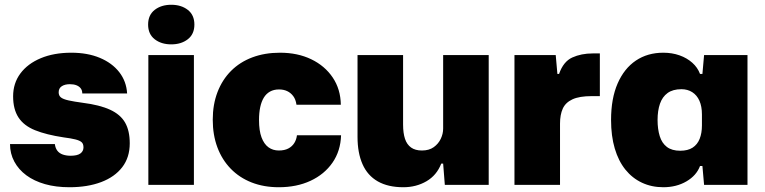

<svg xmlns="http://www.w3.org/2000/svg" viewBox="-20 -775 3208 805"><path d="M271 10Q214 10 168.5 -3Q123 -16 90.5 -40Q58 -64 40 -97.5Q22 -131 22 -171H210Q212 -154 220.5 -143Q229 -132 243.5 -127Q258 -122 276 -122Q304 -122 317 -131.5Q330 -141 330 -157Q330 -172 322 -179Q314 -186 296 -190.5Q278 -195 247 -199Q174 -210 127 -229Q80 -248 57.5 -282.5Q35 -317 35 -371Q35 -426 65.5 -467Q96 -508 151 -531Q206 -554 279 -554Q347 -554 398.5 -532.5Q450 -511 480 -472.5Q510 -434 513 -383H325Q325 -396 318.5 -404.5Q312 -413 300.5 -417.5Q289 -422 273 -422Q252 -422 239 -413.5Q226 -405 226 -388Q226 -374 235.5 -366.5Q245 -359 267.5 -354Q290 -349 327 -344Q398 -335 441.5 -315Q485 -295 504.5 -261Q524 -227 524 -174Q524 -115 492.5 -74Q461 -33 404 -11.5Q347 10 271 10Z M602 0V-544H793V0ZM698 -589Q656 -589 628.5 -610.5Q601 -632 601 -672Q601 -712 628.5 -733.5Q656 -755 698 -755Q740 -755 767.5 -733.5Q795 -712 795 -672Q795 -632 767.5 -610.5Q740 -589 698 -589Z M1149 10Q1086 10 1035 -10Q984 -30 947.5 -67.5Q911 -105 891.5 -157Q872 -209 872 -273Q872 -337 892 -389Q912 -441 949 -478Q986 -515 1038 -534.5Q1090 -554 1154 -554Q1228 -554 1285 -526.5Q1342 -499 1375 -450Q1408 -401 1409 -336H1223Q1220 -358 1209.5 -372Q1199 -386 1184 -393Q1169 -400 1150 -400Q1128 -400 1112 -391Q1096 -382 1086 -365.5Q1076 -349 1071 -325.5Q1066 -302 1066 -272Q1066 -227 1076.5 -199Q1087 -171 1105.5 -157.5Q1124 -144 1149 -144Q1173 -144 1189 -152.5Q1205 -161 1214 -175.5Q1223 -190 1225 -208H1410Q1408 -142 1374 -93Q1340 -44 1282 -17Q1224 10 1149 10Z M1671 10Q1607 10 1564 -14.5Q1521 -39 1500 -86.5Q1479 -134 1479 -201V-544H1670V-253Q1670 -217 1678 -193Q1686 -169 1703.5 -156.5Q1721 -144 1749 -144Q1779 -144 1798.5 -158Q1818 -172 1828 -193Q1838 -214 1838 -236V-544H2029V0H1845L1838 -89H1830Q1811 -40 1768 -15Q1725 10 1671 10Z M2137 0V-544H2310L2317 -465H2324Q2342 -517 2379.5 -534Q2417 -551 2465 -551Q2474 -551 2481 -551Q2488 -551 2495 -551V-372Q2490 -372 2481 -372Q2472 -372 2461 -372Q2409 -372 2380 -358.5Q2351 -345 2339.5 -319.5Q2328 -294 2328 -257V0Z M2761 10Q2712 10 2671.5 -9Q2631 -28 2602 -64Q2573 -100 2557.5 -152.5Q2542 -205 2542 -272Q2542 -362 2569.5 -425Q2597 -488 2646 -521Q2695 -554 2761 -554Q2798 -554 2829 -543Q2860 -532 2882.5 -512Q2905 -492 2915 -465H2925L2932 -544H3114V0H2932L2925 -79H2915Q2900 -39 2858 -14.5Q2816 10 2761 10ZM2832 -143Q2864 -143 2884 -156Q2904 -169 2913.5 -193Q2923 -217 2923 -249V-295Q2923 -329 2912.5 -352.5Q2902 -376 2882.5 -388.5Q2863 -401 2837 -401Q2801 -401 2779 -385Q2757 -369 2747 -340Q2737 -311 2737 -272Q2737 -234 2746 -204.5Q2755 -175 2776 -159Q2797 -143 2832 -143Z"/></svg>

Font: Mona Sans ExtraLight Black
Style: Regular
Weight: 900
Version: Version 2.000